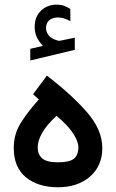

<svg xmlns="http://www.w3.org/2000/svg" viewBox="-20 -793 490 811"><path d="M161.6 -599.1Q146 -614.7 136.2 -634.3Q126.5 -653.8 126.5 -680.2Q126.5 -699.2 131.8 -714.4Q137.2 -729.5 146.5 -740.7Q159.7 -756.8 178.5 -765.1Q197.3 -773.4 217.3 -773.4Q237.8 -773.4 250.5 -768.6Q263.2 -763.7 276.9 -755.4L277.3 -703.6Q262.7 -711.4 250.7 -715.3Q238.8 -719.2 224.1 -719.2Q215.3 -719.2 205.3 -716.6Q195.3 -713.9 187.5 -707Q174.3 -695.3 174.3 -673.8Q174.8 -658.2 185.3 -644Q195.8 -629.9 219.7 -623Q222.2 -622.6 224.6 -621.6Q227.1 -620.6 230 -620.6Q232.4 -620.6 234.4 -621.1L295.9 -633.8V-582.5L107.9 -537.6V-586.9ZM178.2 -473.6Q284.7 -391.6 348.4 -317.9Q412.1 -244.1 412.1 -168Q412.1 -91.8 359.9 -46.9Q307.6 -2 225.1 -2Q141.1 -2 89.6 -43.9Q38.1 -85.9 38.1 -168Q38.1 -224.1 65.2 -269.5Q92.3 -314.9 144 -373L119.6 -395ZM218.8 -303.7Q176.8 -265.1 158 -231.7Q139.2 -198.2 139.2 -170.4Q139.2 -141.1 158 -124.3Q176.8 -107.4 224.6 -107.4Q273.4 -107.4 292.2 -122.6Q311 -137.7 311 -170.9Q311 -195.8 288.8 -229.7Q266.6 -263.7 218.8 -303.7Z"/></svg>

Font: Vazir Medium FD-WOL-UI
Style: Medium-FD-WOL-UI
Weight: 500
Designer: Saber Rastikerdar
Foundry: Saber Rastikerdar
Version: Version 30.0.0